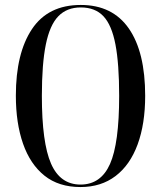

<svg xmlns="http://www.w3.org/2000/svg" viewBox="-20 -745 651 775"><path d="M305 10Q217 10 159.5 -36Q102 -82 73 -165Q44 -248 44 -359Q44 -530 109 -627.5Q174 -725 306 -725Q434 -725 500 -630Q566 -535 566 -358Q566 -245 535.5 -162Q505 -79 446.5 -34.5Q388 10 305 10ZM305 0Q387 0 424 -83Q461 -166 461 -358Q461 -487 446 -565.5Q431 -644 397.5 -679.5Q364 -715 306 -715Q250 -715 215.5 -679.5Q181 -644 165 -565.5Q149 -487 149 -358Q149 -169 186 -84.5Q223 0 305 0Z"/></svg>

Font: Noto Serif Display ExtraCondensed Medium
Style: Regular
Weight: 500
Width: 2
Designer: Monotype Design Team
Foundry: Monotype Imaging Inc.
Version: Version 2.009